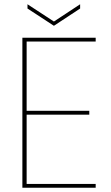

<svg xmlns="http://www.w3.org/2000/svg" viewBox="-20 -881 519 901"><path d="M429 -704V-686H105V-361H399V-343H105V-18H429V0H85V-704ZM233 -780 356 -861V-841L233 -760L109 -841V-861Z"/></svg>

Font: SVN-Poppins Thin
Style: Regular
Weight: 100
Designer: Ninad Kale (Devanagari), Jonny Pinhorn (Latin)
Foundry: Indian Type Foundry
Version: Version 3.002 2017